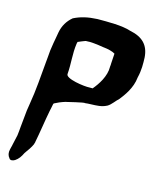

<svg xmlns="http://www.w3.org/2000/svg" viewBox="-109 -549 713 873"><g transform="rotate(15 247.0 -112.5)"><path d="M81 -345C78 -328 73 -303 70 -278V-277C68 -257 67 -238 65 -221C59 -157 55 -89 43 -20L38 12L30 92C29 105 28 117 26 132C23 147 19 164 15 181V182C14 188 11 195 10 202C6 218 9 232 18 242C23 252 37 248 45 243C60 233 69 220 78 201C90 185 103 166 109 152L110 149C111 145 110 145 112 143V141C122 91 129 38 139 -13C141 -24 144 -34 146 -47C146 -48 147 -49 148 -51C161 -58 179 -66 199 -72H200C200 -72 285 -93 284 -89C294 -90 303 -91 313 -91C338 -92 362 -92 385 -104L387 -105C403 -114 418 -137 431 -148C449 -171 481 -212 486 -264C495 -300 494 -331 493 -360C489 -417 458 -448 398 -460C356 -474 291 -473 241 -473C196 -471 163 -463 131 -447C107 -427 91 -401 85 -368ZM178 -340 180 -349C180 -349 219 -366 218 -363C237 -365 265 -362 301 -356H302C322 -354 343 -349 356 -341L353 -294C353 -289 353 -284 352 -280V-278C353 -234 324 -190 301 -163H287C261 -161 170 -174 174 -197V-198C178 -248 171 -290 178 -340Z"/></g></svg>

Font: Vapor
Style: BdObl
Weight: 700
Foundry: Cannot Into Space Fonts
Version: Version 0.179